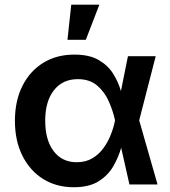

<svg xmlns="http://www.w3.org/2000/svg" viewBox="-20 -785 724 817"><path d="M293.9 11.7Q219.2 11.7 162.8 -23.9Q106.4 -59.6 75 -123Q43.5 -186.5 43.5 -271Q43.5 -355.5 75.2 -418.9Q106.9 -482.4 163.8 -517.6Q220.7 -552.7 296.4 -552.7Q360.4 -552.7 400.1 -529.5Q439.9 -506.3 461.9 -470.7Q483.9 -435.1 494.6 -397.5L524.4 -545.9H642.6L572.3 -272.9L650.4 0H530.8L495.6 -156.2Q484.9 -117.7 462.9 -78.9Q440.9 -40 400.6 -14.2Q360.4 11.7 293.9 11.7ZM469.7 -272.9 469.2 -274.4Q460.9 -312.5 443.4 -352.8Q425.8 -393.1 393.8 -420.7Q361.8 -448.2 311 -448.2Q246.6 -448.2 209.5 -401.1Q172.4 -354 172.4 -271.5Q172.4 -189 208.3 -141.8Q244.1 -94.7 306.6 -94.7Q344.7 -94.7 372.8 -111.3Q400.9 -127.9 420.4 -155Q439.9 -182.1 451.9 -212.9Q463.9 -243.7 469.2 -271.5ZM267.1 -615.7 283.2 -765.1H402.8L345.2 -615.7Z"/></svg>

Font: Inter-SemiBold
Style: Regular
Weight: 600
Designer: Rasmus Andersson
Foundry: rsms
Version: Version 4.000;git-a52131595